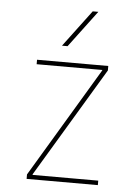

<svg xmlns="http://www.w3.org/2000/svg" viewBox="-53 -792 607 834"><g transform="rotate(5 250.0 -375.0)"><path d="M380.9 -500H94.7V-519.5H405.3V-500L119.1 -22.5V-19.5H405.3V0H94.7V-19.5L380.9 -498ZM197.3 -589.8 317.4 -750H341.8L221.7 -589.8Z"/></g></svg>

Font: Mgen+ 1mn thin
Style: Regular
Weight: 100
Designer: [Source Han Sans]
Ryoko NISHIZUKA  (kana & ideographs); Paul D. Hunt (Latin, Greek & Cyrillic); Wenlong ZHANG  (bopomofo
Version: Version 1.059.20150602